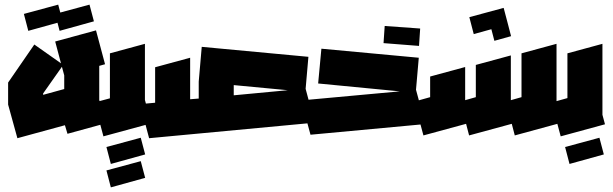

<svg xmlns="http://www.w3.org/2000/svg" viewBox="-20 -581 2644 828"><path d="M55 15 15 -130V-225L128 -389L243 -308L218 -402L394 -450L433 -304L408 -297V-150L435 -49L271 -4L260 -41ZM257 -256 247 -293 166 -178V-172L257 -197ZM237 -448 218 -521 366 -561 385 -489ZM102 -448 83 -521 231 -561 250 -489Z M426 7 387 -139 454 -157V-351L605 -392V-150L632 -49ZM458 126 439 53 587 13 606 85ZM458 227 439 154 587 114 606 186Z M623 15 584 -132 649 -138V-291L800 -332V-153L837 -156V-229L850 -379L1310 -336L1298 -198L1337 -52ZM988 -214V-170L1221 -192Z M1319 0 1279 -148 1704 -187 1352 -221 1366 -371 1786 -332 1774 -194 1814 -46ZM1787 -383 1634 -395 1639 -469 1792 -458Z M1806 3 1767 -143 1835 -162V-251L1986 -292V-149L2032 -162V-301L2183 -342V-149L2229 -162V-351L2380 -392V-90L2391 -49L2200 3L2187 -47L2003 3L1990 -47ZM2112 -405 2099 -455 2023 -434 2004 -507 2152 -547 2171 -475 2184 -425Z M2398 7 2359 -139 2427 -158V-351L2578 -392V-86L2589 -45ZM2436 126 2417 53 2565 13 2584 85Z"/></svg>

Font: Blaka
Style: Regular
Weight: 400
Designer: Mohamed Gaber
Foundry: Kief Type Foundry
Version: Version 1.003; ttfautohint (v1.8.4.7-5d5b)